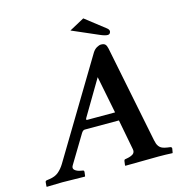

<svg xmlns="http://www.w3.org/2000/svg" viewBox="-118 -922 956 1027"><g transform="rotate(-15 359.5 -408.0)"><path d="M315.9 -288.1H470.2L429.2 -494.1L314 -299.8Q307.1 -288.1 315.9 -288.1ZM632.8 -90.8Q635.7 -77.6 638.2 -70.6Q640.6 -63.5 646.7 -54.9Q652.8 -46.4 663.8 -41.5Q674.8 -36.6 691.9 -34.2L706.1 -32.2Q715.8 -31.2 715.8 -22.9L711.9 0L710 2Q672.9 0 633.8 0L450.2 2L448.2 0L451.2 -22.9Q452.6 -31.7 458 -32.2L469.2 -34.2Q490.7 -38.1 502.9 -46.9Q514.6 -56.2 511.2 -73.2L479 -241.2H290Q279.8 -241.2 271 -227.1L178.2 -73.2Q168.9 -58.1 179.9 -48.1Q190.9 -38.1 211.9 -34.2L223.1 -32.2Q230 -31.7 230 -22.9L227.1 0L225.1 2Q137.2 0 101.1 0L15.1 2L13.2 0L15.1 -22.9Q15.6 -31.2 24.9 -32.2L39.1 -34.2Q70.8 -38.6 89.8 -54.7Q108.9 -70.8 123.5 -94.7L443.8 -627Q453.6 -642.6 467.3 -650.4Q481 -658.2 491.2 -658.2Q507.3 -658.2 514.4 -650.9Q521.5 -643.6 524.9 -627ZM436 -817.9 543.9 -733.9Q556.2 -724.6 556.2 -714.8Q556.2 -709.5 552.2 -703.9Q548.3 -698.2 539.1 -698.2Q524.9 -698.2 498 -710L353 -772.9Z"/></g></svg>

Font: Linux Libertine G
Style: Bold Italic
Weight: 700
Italic angle: -11.5°
Designer: Philipp H. Poll
Foundry: Philipp H. Poll
Version: Version 4.1.0